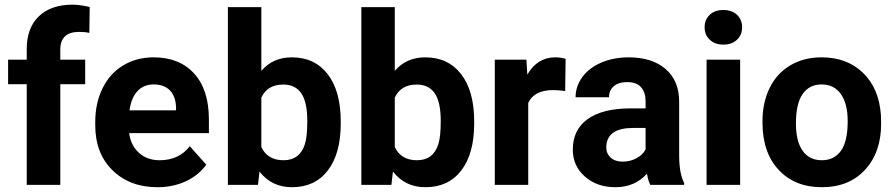

<svg xmlns="http://www.w3.org/2000/svg" viewBox="-20 -780 3770 810"><path d="M92.8 0V-424.8H14.2V-528.3H92.8V-573.2Q92.8 -662.1 143.8 -711.2Q194.8 -760.3 286.6 -760.3Q315.9 -760.3 358.4 -750.5L356.9 -641.1Q339.4 -645.5 314 -645.5Q234.4 -645.5 234.4 -570.8V-528.3H339.4V-424.8H234.4V0Z M644 9.8Q527.8 9.8 454.8 -61.5Q381.8 -132.8 381.8 -251.5V-265.1Q381.8 -344.7 412.6 -407.5Q443.4 -470.2 499.8 -504.2Q556.2 -538.1 628.4 -538.1Q736.8 -538.1 799.1 -469.7Q861.3 -401.4 861.3 -275.9V-218.3H524.9Q531.7 -166.5 566.2 -135.3Q600.6 -104 653.3 -104Q734.9 -104 780.8 -163.1L850.1 -85.4Q818.4 -40.5 764.2 -15.4Q710 9.8 644 9.8ZM627.9 -423.8Q585.9 -423.8 559.8 -395.5Q533.7 -367.2 526.4 -314.5H722.7V-325.7Q721.7 -372.6 697.3 -398.2Q672.9 -423.8 627.9 -423.8Z M1417.5 -259.3Q1417.5 -132.3 1363.3 -61.3Q1309.1 9.8 1211.9 9.8Q1126 9.8 1074.7 -56.2L1068.4 0H941.4V-750H1082.5V-481Q1131.3 -538.1 1210.9 -538.1Q1307.6 -538.1 1362.5 -467Q1417.5 -396 1417.5 -267.1ZM1276.4 -269.5Q1276.4 -349.6 1251 -386.5Q1225.6 -423.3 1175.3 -423.3Q1107.9 -423.3 1082.5 -368.2V-159.7Q1108.4 -104 1176.3 -104Q1244.6 -104 1266.1 -171.4Q1276.4 -203.6 1276.4 -269.5Z M1980.5 -259.3Q1980.5 -132.3 1926.3 -61.3Q1872.1 9.8 1774.9 9.8Q1689 9.8 1637.7 -56.2L1631.3 0H1504.4V-750H1645.5V-481Q1694.3 -538.1 1773.9 -538.1Q1870.6 -538.1 1925.5 -467Q1980.5 -396 1980.5 -267.1ZM1839.4 -269.5Q1839.4 -349.6 1814 -386.5Q1788.6 -423.3 1738.3 -423.3Q1670.9 -423.3 1645.5 -368.2V-159.7Q1671.4 -104 1739.3 -104Q1807.6 -104 1829.1 -171.4Q1839.4 -203.6 1839.4 -269.5Z M2364.3 -396Q2335.4 -399.9 2313.5 -399.9Q2233.4 -399.9 2208.5 -345.7V0H2067.4V-528.3H2200.7L2204.6 -465.3Q2247.1 -538.1 2322.3 -538.1Q2345.7 -538.1 2366.2 -531.7Z M2723.6 0Q2713.9 -19 2709.5 -47.4Q2658.2 9.8 2576.2 9.8Q2498.5 9.8 2447.5 -35.2Q2396.5 -80.1 2396.5 -148.4Q2396.5 -232.4 2458.7 -277.3Q2521 -322.3 2638.7 -322.8H2703.6V-353Q2703.6 -389.6 2684.8 -411.6Q2666 -433.6 2625.5 -433.6Q2589.8 -433.6 2569.6 -416.5Q2549.3 -399.4 2549.3 -369.6H2408.2Q2408.2 -415.5 2436.5 -454.6Q2464.8 -493.7 2516.6 -515.9Q2568.4 -538.1 2632.8 -538.1Q2730.5 -538.1 2787.8 -489Q2845.2 -439.9 2845.2 -351.1V-122.1Q2845.7 -46.9 2866.2 -8.3V0ZM2606.9 -98.1Q2638.2 -98.1 2664.6 -112.1Q2690.9 -126 2703.6 -149.4V-240.2H2650.9Q2544.9 -240.2 2538.1 -167L2537.6 -158.7Q2537.6 -132.3 2556.2 -115.2Q2574.7 -98.1 2606.9 -98.1Z M3102.5 0H2960.9V-528.3H3102.5ZM2952.6 -665Q2952.6 -696.8 2973.9 -717.3Q2995.1 -737.8 3031.7 -737.8Q3067.9 -737.8 3089.4 -717.3Q3110.8 -696.8 3110.8 -665Q3110.8 -632.8 3089.1 -612.3Q3067.4 -591.8 3031.7 -591.8Q2996.1 -591.8 2974.4 -612.3Q2952.6 -632.8 2952.6 -665Z M3196.8 -269Q3196.8 -347.7 3227.1 -409.2Q3257.3 -470.7 3314.2 -504.4Q3371.1 -538.1 3446.3 -538.1Q3553.2 -538.1 3620.8 -472.7Q3688.5 -407.2 3696.3 -294.9L3697.3 -258.8Q3697.3 -137.2 3629.4 -63.7Q3561.5 9.8 3447.3 9.8Q3333 9.8 3264.9 -63.5Q3196.8 -136.7 3196.8 -262.7ZM3337.9 -258.8Q3337.9 -183.6 3366.2 -143.8Q3394.5 -104 3447.3 -104Q3498.5 -104 3527.3 -143.3Q3556.2 -182.6 3556.2 -269Q3556.2 -342.8 3527.3 -383.3Q3498.5 -423.8 3446.3 -423.8Q3394.5 -423.8 3366.2 -383.5Q3337.9 -343.3 3337.9 -258.8Z"/></svg>

Font: Shabnam FD
Style: Bold-FD
Weight: 700
Foundry: DejaVu fonts team - Redesigned by Saber Rastikerdar - Based on Vazir font
Version: Version 5.0.1